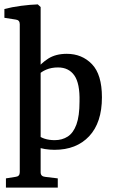

<svg xmlns="http://www.w3.org/2000/svg" viewBox="-23 -674 522 874"><path d="M225 8Q204 8 181.5 4.5Q159 1 140 -7L148 -61Q160 -49 180.5 -42.5Q201 -36 226 -36Q260 -36 285.5 -52.5Q311 -69 325 -107.5Q339 -146 339 -212Q341 -294 315.5 -330.5Q290 -367 241 -367Q211 -367 187.5 -357Q164 -347 152 -333L139 -353Q163 -386 197 -407.5Q231 -429 281 -429Q350 -429 395.5 -382Q441 -335 441 -231Q441 -116 383 -54Q325 8 225 8ZM162 -642V110Q162 129 182 131L240 138V180H4V138L48 131Q67 129 67 110V-564Q67 -583 48 -585L-3 -593V-633Q31 -642 73 -647.5Q115 -653 149 -654Z"/></svg>

Font: Yrsa Medium
Style: Regular
Weight: 500
Designer: Anna Giedrys (Yrsa+Rasa design), David Brezina (Yrsa art-direction, Rasa art-direction, design)
Foundry: Rosetta Type Foundry
Version: Version 2.004